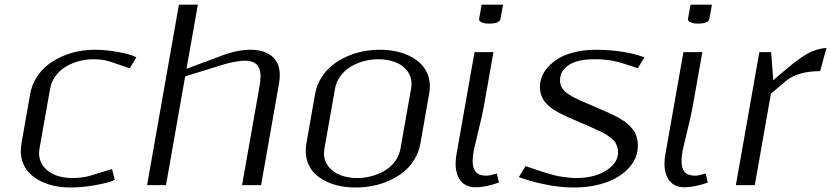

<svg xmlns="http://www.w3.org/2000/svg" viewBox="-20 -812 3644 842"><path d="M290 10.3Q255.4 10.3 223.6 4.2Q191.9 -2 164.1 -14.9Q136.2 -27.8 115.5 -46.4Q94.7 -64.9 83 -91.6Q71.3 -118.2 71.3 -149.9Q71.3 -166 74.2 -183.1L112.3 -399.9Q119.1 -438 138.9 -470.2Q158.7 -502.4 186.5 -524.9Q214.4 -547.4 249.3 -563.2Q284.2 -579.1 321.3 -586.4Q358.4 -593.8 396.5 -593.8Q444.8 -593.8 500.5 -583.5Q556.2 -573.2 578.1 -560.5L548.8 -512.7L460.4 -542.5Q428.7 -552.2 389.2 -552.2Q357.4 -552.2 326.4 -543.9Q295.4 -535.6 269 -520Q242.7 -504.4 223.9 -479.2Q205.1 -454.1 199.7 -422.9L153.3 -160.6Q151.4 -149.9 151.4 -139.6Q151.4 -105.5 172.4 -80.1Q193.4 -54.7 225.8 -43Q258.3 -31.2 297.4 -31.2Q338.4 -31.2 372.1 -40.5L471.2 -70.8L483.4 -22.9Q456.5 -10.3 397.5 0Q338.4 10.3 290 10.3Z M792 -477.1 708 0H625L764.6 -791.5H847.7L797.9 -510.3L957.5 -569.8Q1021.5 -593.8 1079.1 -593.8Q1138.2 -593.8 1172.6 -565.2Q1207 -536.6 1207 -482.4Q1207 -466.3 1204.1 -448.7L1125 0H1041.5L1118.7 -436.5Q1122.6 -459.5 1122.6 -477.1Q1122.6 -512.7 1105.5 -529.3Q1088.4 -545.9 1052.2 -545.9Q1038.6 -545.9 1012.7 -541.5Q986.8 -537.1 970.7 -532.2Z M1402.8 -160.6Q1400.9 -149.9 1400.9 -139.6Q1400.9 -105.5 1421.9 -80.1Q1442.9 -54.7 1475.3 -43Q1507.8 -31.2 1546.9 -31.2Q1578.6 -31.2 1609.6 -39.6Q1640.6 -47.9 1667 -63.5Q1693.4 -79.1 1712.2 -104.2Q1731 -129.4 1736.3 -160.6L1782.7 -422.9Q1784.7 -433.6 1784.7 -444.3Q1784.7 -478.5 1763.9 -503.7Q1743.2 -528.8 1710.7 -540.5Q1678.2 -552.2 1638.7 -552.2Q1606.9 -552.2 1575.9 -543.9Q1544.9 -535.6 1518.6 -520Q1492.2 -504.4 1473.4 -479.2Q1454.6 -454.1 1449.2 -422.9ZM1323.7 -183.1 1361.8 -399.9Q1368.7 -438 1388.4 -470.2Q1408.2 -502.4 1436 -524.9Q1463.9 -547.4 1498.8 -563.2Q1533.7 -579.1 1570.8 -586.4Q1607.9 -593.8 1646 -593.8Q1680.7 -593.8 1712.6 -587.6Q1744.6 -581.5 1772.5 -568.4Q1800.3 -555.2 1820.8 -536.6Q1841.3 -518.1 1853.3 -491.5Q1865.2 -464.8 1865.2 -433.1Q1865.2 -417 1861.8 -399.9L1823.7 -183.1Q1816.9 -145 1797.4 -112.8Q1777.8 -80.6 1749.8 -58.1Q1721.7 -35.6 1687 -20Q1652.3 -4.4 1615 2.9Q1577.6 10.3 1539.6 10.3Q1504.9 10.3 1473.1 4.2Q1441.4 -2 1413.6 -14.9Q1385.7 -27.8 1365 -46.4Q1344.2 -64.9 1332.5 -91.6Q1320.8 -118.2 1320.8 -149.9Q1320.8 -166 1323.7 -183.1Z M2061 -583.5H2144L2101.6 -343.8Q2096.2 -312.5 2077.1 -234.4Q2058.1 -156.2 2057.1 -149.9Q2052.7 -124 2052.7 -105.5Q2052.7 -73.7 2066.9 -57.6Q2081.1 -41.5 2113.3 -41.5Q2126.5 -41.5 2158.7 -51.3L2168 -11.2Q2107.4 9.3 2065.9 9.3Q2022.9 9.3 2000.5 -18.8Q1978 -46.9 1978 -94.7Q1978 -113.8 1981.9 -135.3ZM2092.3 -791.5H2186L2174.8 -729Q2171.4 -708.5 2124.5 -708.5Q2102.5 -708.5 2091.1 -714.6Q2079.6 -720.7 2081.1 -729Z M2349.6 -452.1Q2354.5 -480 2372.3 -504.6Q2390.1 -529.3 2419.4 -549.6Q2448.7 -569.8 2493.9 -581.8Q2539.1 -593.8 2593.3 -593.8Q2654.8 -593.8 2711.2 -584.7Q2767.6 -575.7 2806.2 -560.5L2776.9 -512.7Q2771.5 -514.6 2753.7 -520.5Q2735.8 -526.4 2731.4 -527.8Q2727.1 -529.3 2712.6 -533.9Q2698.2 -538.6 2692.9 -539.6Q2687.5 -540.5 2675 -543.7Q2662.6 -546.9 2654.8 -547.6Q2647 -548.3 2635.3 -549.8Q2623.5 -551.3 2612.3 -551.8Q2601.1 -552.2 2587.9 -552.2Q2517.6 -552.2 2480.5 -530.5Q2443.4 -508.8 2437.5 -476.1Q2436 -467.3 2436 -459.5Q2436 -450.2 2438 -442.1Q2439.9 -434.1 2444.8 -426.8Q2449.7 -419.4 2454.6 -413.8Q2459.5 -408.2 2469.2 -401.6Q2479 -395 2486.1 -390.6Q2493.2 -386.2 2507.1 -379.9Q2521 -373.5 2529.8 -369.4Q2538.6 -365.2 2556.2 -357.7Q2573.7 -350.1 2584 -345.7Q2593.8 -341.3 2610.1 -334.2Q2626.5 -327.1 2637.5 -322.5Q2648.4 -317.9 2663.8 -310.5Q2679.2 -303.2 2689.7 -297.4Q2700.2 -291.5 2713.1 -283.2Q2726.1 -274.9 2734.6 -266.8Q2743.2 -258.8 2752 -248.3Q2760.7 -237.8 2765.9 -227.1Q2771 -216.3 2774.2 -202.9Q2777.3 -189.5 2777.3 -174.8Q2777.3 -161.6 2774.9 -147Q2769.5 -116.2 2748.3 -88.1Q2727.1 -60.1 2692.6 -38.1Q2658.2 -16.1 2607.7 -2.9Q2557.1 10.3 2497.1 10.3Q2433.6 10.3 2366.9 -3.9Q2300.3 -18.1 2255.4 -35.6L2284.7 -83.5Q2289.6 -82 2320.3 -71.5Q2351.1 -61 2359.6 -58.3Q2368.2 -55.7 2393.3 -48.3Q2418.5 -41 2432.4 -38.8Q2446.3 -36.6 2466.8 -33.9Q2487.3 -31.2 2505.4 -31.2Q2581.1 -31.2 2631.3 -60.1Q2681.6 -88.9 2689 -129.4Q2690.4 -138.2 2690.4 -146.5Q2690.4 -158.7 2686.5 -169.4Q2682.6 -180.2 2677.5 -188.5Q2672.4 -196.8 2661.6 -205.3Q2650.9 -213.9 2642.1 -219.7Q2633.3 -225.6 2617.2 -233.4Q2601.1 -241.2 2590.3 -246.1Q2579.6 -251 2559.8 -259.5Q2540 -268.1 2528.8 -272.9Q2519 -277.3 2498.8 -286.1Q2478.5 -294.9 2466.8 -300Q2455.1 -305.2 2437 -314.5Q2418.9 -323.7 2408.2 -331.1Q2397.5 -338.4 2384.5 -349.6Q2371.6 -360.8 2364.5 -372.1Q2357.4 -383.3 2352.5 -397.9Q2347.7 -412.6 2347.7 -429.2Q2347.7 -440.4 2349.6 -452.1Z M2977.1 -583.5H3060.1L3017.6 -343.8Q3012.2 -312.5 2993.2 -234.4Q2974.1 -156.2 2973.1 -149.9Q2968.8 -124 2968.8 -105.5Q2968.8 -73.7 2982.9 -57.6Q2997.1 -41.5 3029.3 -41.5Q3042.5 -41.5 3074.7 -51.3L3084 -11.2Q3023.4 9.3 2981.9 9.3Q2939 9.3 2916.5 -18.8Q2894 -46.9 2894 -94.7Q2894 -113.8 2897.9 -135.3ZM3008.3 -791.5H3102.1L3090.8 -729Q3087.4 -708.5 3040.5 -708.5Q3018.6 -708.5 3007.1 -714.6Q2995.6 -720.7 2997.1 -729Z M3576.7 -500Q3477.5 -500 3424.3 -455.1L3360.8 -400.9L3290 0H3207L3310.1 -583.5H3361.8L3371.1 -460.4L3427.7 -508.3Q3482.9 -555.2 3521 -576.7Q3559.1 -598.1 3604.5 -602.1Z"/></svg>

Font: Resagnicto
Style: Italic
Weight: 500
Italic angle: -10°
Version: Version 0.999